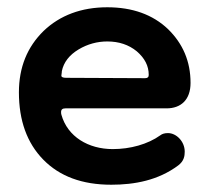

<svg xmlns="http://www.w3.org/2000/svg" viewBox="-20 -492 576 528"><path d="M286 16C350 16 415 4 470 -37C486 -49 488 -63 488 -75C488 -103 465 -126 442 -126C433 -126 426 -124 421 -120C386 -95 338 -82 290 -82C223 -82 166 -116 149 -176C148 -179 148 -181 148 -184C148 -191 152 -194 160 -194H438C477 -194 504 -217 504 -264C504 -323 483 -372 442 -412C400 -452 344 -472 275 -472C204 -472 145 -450 100 -407C55 -363 32 -307 32 -238C32 -161 54 -99 99 -53C144 -7 206 16 286 16ZM163 -278C146 -278 149 -284 149 -286C149 -289 150 -291 150 -294C150 -295 150 -296 150 -296C155 -321 171 -341 196 -356C221 -371 248 -378 275 -378C307 -378 334 -369 356 -351C378 -332 389 -311 389 -286C389 -280 386 -277 379 -277Z"/></svg>

Font: Dongle
Style: Regular
Weight: 400
Designer: Yanghee Ryu
Foundry: Yanghee Ryu
Version: Version 2.000